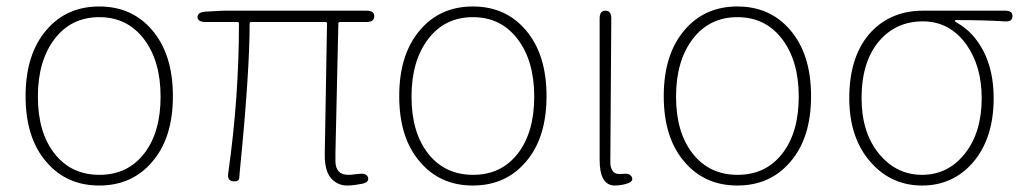

<svg xmlns="http://www.w3.org/2000/svg" viewBox="-20 -560 3161 593"><path d="M124 -59Q59 -133 59 -263Q59 -393 124 -468Q186 -540 286.5 -540Q387 -540 449 -468Q514 -393 514 -263Q514 -133 449 -59Q387 13 286.5 13Q186 13 124 -59ZM148.5 -85.5Q200 -20 287 -20Q374 -20 425 -85.5Q476 -151 476 -261.5Q476 -372 424.5 -439.5Q373 -507 286.5 -507Q200 -507 148.5 -439.5Q97 -372 97 -261.5Q97 -151 148.5 -85.5Z M1078 11Q1065 13 1052 13Q1023 13 1003 -9Q983 -31 983 -81L990 -487Q990 -492 985 -492H756Q751 -492 751 -487Q751 -336 721 -35Q720 -23 719 -11Q718 2 700 0Q681 -2 685 -26Q718 -259 718 -487Q718 -492 713 -492H615Q591 -492 590 -507Q590 -522 614 -524L651 -526Q663 -527 676 -527H1112Q1136 -527 1136 -510Q1136 -492 1112 -492H1030Q1025 -492 1025 -487L1016 -87Q1016 -75 1016 -63Q1016 -20 1056 -20Q1067 -20 1078 -22L1090 -23Q1113 -26 1117 -11Q1120 4 1096 8Z M1278 -59Q1213 -133 1213 -263Q1213 -393 1278 -468Q1340 -540 1440.5 -540Q1541 -540 1603 -468Q1668 -393 1668 -263Q1668 -133 1603 -59Q1541 13 1440.5 13Q1340 13 1278 -59ZM1302.5 -85.5Q1354 -20 1441 -20Q1528 -20 1579 -85.5Q1630 -151 1630 -261.5Q1630 -372 1578.5 -439.5Q1527 -507 1440.5 -507Q1354 -507 1302.5 -439.5Q1251 -372 1251 -261.5Q1251 -151 1302.5 -85.5Z M1906 10Q1893 13 1879 13Q1832 13 1832 -66V-503Q1832 -527 1850 -527Q1868 -527 1868 -503L1865 -59Q1865 -40 1874 -30Q1883 -20 1904 -23Q1926 -26 1932 -12Q1937 2 1913 8Z M2095 -59Q2030 -133 2030 -263Q2030 -393 2095 -468Q2157 -540 2257.5 -540Q2358 -540 2420 -468Q2485 -393 2485 -263Q2485 -133 2420 -59Q2358 13 2257.5 13Q2157 13 2095 -59ZM2119.5 -85.5Q2171 -20 2258 -20Q2345 -20 2396 -85.5Q2447 -151 2447 -261.5Q2447 -372 2395.5 -439.5Q2344 -507 2257.5 -507Q2171 -507 2119.5 -439.5Q2068 -372 2068 -261.5Q2068 -151 2119.5 -85.5Z M2671 -57Q2603 -132 2603 -257Q2603 -390 2672 -463Q2734 -527 2831 -527H3084Q3108 -527 3107 -510Q3107 -492 3083 -494Q3017 -498 2934 -498Q2929 -498 2929 -496Q2929 -494 2935 -490Q2986 -462 3017 -403Q3049 -341 3049 -257Q3049 -132 2984 -57Q2922 13 2828 13Q2734 13 2671 -57ZM3012 -257Q3012 -355 2965 -422Q2913 -494 2830.5 -494Q2748 -494 2696 -434Q2641 -370 2641 -257Q2641 -151 2694.5 -85.5Q2748 -20 2828 -20Q2908 -20 2960 -85.5Q3012 -151 3012 -257Z"/></svg>

Font: Resource Han Rounded KR ExtraLight
Style: Regular
Weight: 250
Designer: Cyano Hao (round all glyphs); Ryoko NISHIZUKA 西塚涼子 (kana, bopomofo & ideographs); Paul D. Hunt (Latin, Greek & Cyrillic)
Foundry: Cyano Hao
Version: 0.990